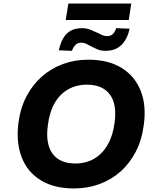

<svg xmlns="http://www.w3.org/2000/svg" viewBox="-20 -1053 884 1084"><path d="M398 11Q287 11 211.5 -34.5Q136 -80 103 -163.5Q70 -247 84 -359Q95 -443 129.5 -509Q164 -575 216.5 -621Q269 -667 335.5 -691.5Q402 -716 478 -716Q590 -716 665 -670.5Q740 -625 773.5 -542.5Q807 -460 792 -349Q781 -263 746.5 -196.5Q712 -130 660 -84Q608 -38 541 -13.5Q474 11 398 11ZM405 -130Q466 -130 512.5 -157.5Q559 -185 588.5 -237Q618 -289 627 -361Q641 -466 599.5 -520.5Q558 -575 471 -575Q411 -575 364 -548Q317 -521 288 -470Q259 -419 250 -345Q236 -240 277 -185Q318 -130 405 -130ZM351 -940 366 -1033H721L707 -940ZM575 -766Q549 -766 528.5 -775Q508 -784 491 -793Q477 -801 465 -806.5Q453 -812 440 -812Q418 -812 406 -799.5Q394 -787 386 -766L312 -769Q321 -809 336.5 -836.5Q352 -864 378 -879Q404 -894 444 -894Q469 -894 490.5 -885Q512 -876 530 -868Q545 -860 558 -854.5Q571 -849 583 -849Q606 -849 617.5 -861Q629 -873 636 -894L712 -891Q699 -832 665.5 -799Q632 -766 575 -766Z"/></svg>

Font: Nunito Sans 7pt ExtraBold
Style: Italic
Weight: 800
Italic angle: -9°
Designer: Vernon Adams
Foundry: Vernon Adams
Version: Version 3.101;gftools[0.9.27]